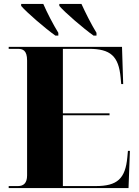

<svg xmlns="http://www.w3.org/2000/svg" viewBox="-20 -951 705 971"><path d="M260 -771H275V-785C249 -827 217 -889 199 -931H87V-921C115 -888 209 -807 260 -771ZM453 -771H468V-785C442 -827 411 -889 392 -931H280V-921C308 -888 402 -807 453 -771ZM24 0H630L637 -188H627L624 -156C614 -47 573 -10 464 -10H298V-368H534V-378H298V-704H430C539 -704 580 -667 590 -559L593 -526H603L597 -714H24V-704H70C95 -704 117 -697 117 -645V-64C117 -25 99 -10 71 -10H24Z"/></svg>

Font: Noto Serif Display ExtraBold
Style: Regular
Weight: 800
Designer: Monotype Design Team
Foundry: Monotype Imaging Inc.
Version: Version 2.009